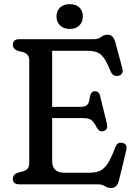

<svg xmlns="http://www.w3.org/2000/svg" viewBox="-20 -889 658 926"><path d="M42 -673Q42 -700 73.5 -700H432.5Q454.5 -700 467.5 -710.8Q480.5 -721.5 498 -721.5Q514 -721.5 522.5 -712.5Q531 -703.5 536.5 -684L570.5 -557.5Q574 -543.5 568 -534.5Q562 -525.5 550 -523.5Q538.5 -521 528.8 -526Q519 -531 513 -546.5Q496 -589 480.5 -610Q465 -631 446.5 -637.5Q428 -644 401.5 -644H231.5V-373.5H367Q391.5 -373.5 401.2 -384Q411 -394.5 413.5 -422Q418 -447.5 436 -449Q457 -450.5 463 -425.5L495.5 -293Q502.5 -264 480 -257Q460.5 -250.5 447 -273.5Q434 -300 421 -309.8Q408 -319.5 379.5 -319.5H231.5V-113Q231.5 -56 290.5 -56H412Q441 -56 461.5 -65Q482 -74 499.5 -100.5Q517 -127 536 -179Q546 -205 570 -200Q597 -195 588.5 -162L554 -20Q549 -0.5 540.2 8.5Q531.5 17.5 515.5 17.5Q499.5 17.5 485.8 8.8Q472 0 451.5 0H73.5Q42 0 42 -27Q42 -47.5 65.5 -56L91 -62.5Q105.5 -67 113.2 -76Q121 -85 121 -102V-598Q121 -615 113.2 -624Q105.5 -633 91 -637.5L65.5 -644Q42 -652.5 42 -673ZM316.5 -749.5Q287 -749.5 269.8 -766Q252.5 -782.5 252.5 -809.5Q252.5 -836.5 269.8 -852.8Q287 -869 316.5 -869Q346 -869 362.8 -852.8Q379.5 -836.5 379.5 -809.5Q379.5 -783 362.8 -766.2Q346 -749.5 316.5 -749.5Z"/></svg>

Font: Fraunces 72pt SuperSoft
Style: Regular
Weight: 400
Version: Version 1.000;[b76b70a41]